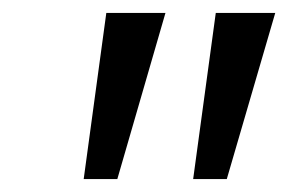

<svg xmlns="http://www.w3.org/2000/svg" viewBox="-20 -734 447 298"><path d="M162.1 -456.1H109.9L145 -713.9H236.8ZM332 -456.1H279.8L314.9 -713.9H407.2Z"/></svg>

Font: Open Sans Hebrew
Style: Italic
Weight: 400
Italic angle: -12°
Foundry: Ascender Corporation, Yanek Iontef
Version: Version 2.001;PS 002.001;hotconv 1.0.70;makeotf.lib2.5.58329